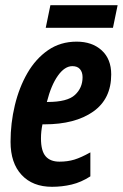

<svg xmlns="http://www.w3.org/2000/svg" viewBox="-20 -716 477 746"><path d="M182.1 9.8Q106.9 9.8 64 -36.4Q21 -82.5 21 -165Q21 -237.3 37.6 -306.6Q54.2 -376 86.4 -431.9Q118.7 -487.8 166.7 -521Q214.8 -554.2 277.8 -554.2Q337.9 -554.2 375 -520.5Q412.1 -486.8 412.1 -426.8Q412.1 -331.5 341.8 -282.2Q271.5 -232.9 152.8 -232.9H145Q139.2 -206.1 139.2 -178.2Q139.2 -129.9 157.2 -108.9Q175.3 -87.9 210.9 -87.9Q242.7 -87.9 269 -95.9Q295.4 -104 331.1 -124V-30.8Q295.4 -7.8 258.5 1Q221.7 9.8 182.1 9.8ZM162.1 -319.8H165Q241.7 -319.8 271.2 -347.2Q300.8 -374.5 300.8 -416Q300.8 -435.5 290.8 -447.3Q280.8 -459 261.2 -459Q231.4 -459 205.1 -422.1Q178.7 -385.3 162.1 -319.8ZM157.7 -607.9 175.8 -695.8H437L418.9 -607.9Z"/></svg>

Font: Open Sans Condensed
Style: Bold Italic
Weight: 700
Width: 3
Italic angle: -12°
Designer: Monotype Design Team
Foundry: Monotype Imaging Inc.
Version: Version 3.003; ttfautohint (v1.8.4)